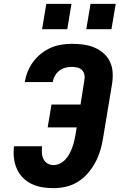

<svg xmlns="http://www.w3.org/2000/svg" viewBox="-20 -971 640 999"><path d="M258 8Q228 8 198.5 3Q169 -2 143.5 -14.5Q118 -27 98 -47.5Q78 -68 67 -94Q56 -120 52.5 -149.5Q49 -179 53 -210H199Q197 -192 198 -175Q199 -158 206 -143.5Q213 -129 227 -120.5Q241 -112 258 -112Q275 -112 291.5 -120Q308 -128 320.5 -141.5Q333 -155 341.5 -171Q350 -187 356 -203.5Q362 -220 366 -237Q370 -254 373 -271L379 -308H228L248 -427H399L419 -554Q422 -569 419 -583Q416 -597 406.5 -606.5Q397 -616 383 -619.5Q369 -623 354 -623Q338 -623 321 -619Q304 -615 289.5 -604Q275 -593 266 -577Q257 -561 255 -545Q255 -545 254.5 -544.5Q254 -544 254 -544H109Q109 -545 109 -545.5Q109 -546 109 -546Q114 -574 125 -600.5Q136 -627 153.5 -650.5Q171 -674 194.5 -692.5Q218 -711 244.5 -722.5Q271 -734 299 -738.5Q327 -743 354 -743Q385 -743 414.5 -739Q444 -735 470.5 -724Q497 -713 518.5 -694Q540 -675 552 -650Q564 -625 566 -595Q568 -565 563 -534L516 -251Q511 -219 501.5 -187.5Q492 -156 476 -126Q460 -96 437 -69.5Q414 -43 385 -25Q356 -7 323 0.5Q290 8 258 8ZM429 -819 451 -951H582L560 -819ZM199 -819 221 -951H352L330 -819Z"/></svg>

Font: Iosevka SS04 Heavy Extended
Style: Italic
Weight: 900
Width: 7
Italic angle: -9°
Monospace: yes
Designer: Belleve Invis
Foundry: Belleve Invis
Version: Version 19.0.0; ttfautohint (v1.8.4)